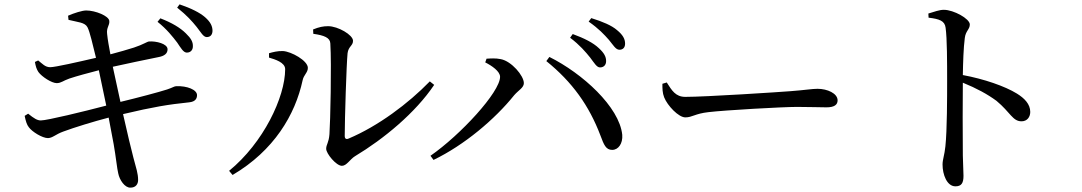

<svg xmlns="http://www.w3.org/2000/svg" viewBox="-20 -812 4960 880"><path d="M792 -617C809 -592 820 -572 835 -571C852 -570 864 -582 864 -599C865 -619 856 -636 832 -659C806 -685 767 -708 715 -728L702 -712C745 -678 772 -643 792 -617ZM881 -689C901 -664 911 -643 927 -642C944 -642 953 -652 954 -670C954 -692 945 -711 920 -733C896 -754 856 -774 803 -792L792 -777C837 -741 860 -715 881 -689ZM93 -281C98 -257 103 -240 112 -229C127 -208 174 -179 200 -179C222 -180 234 -196 270 -209C321 -228 409 -255 478 -273L501 -151C511 -95 517 -35 522 -17C528 13 552 49 578 48C603 48 613 31 613 13C613 -17 604 -42 591 -91C581 -129 564 -200 544 -289C683 -322 751 -333 847 -343C877 -346 883 -362 883 -376C883 -401 837 -419 788 -417C779 -417 773 -411 746 -402C709 -390 611 -364 532 -345L497 -506C557 -519 648 -539 705 -550C734 -555 748 -567 748 -586C748 -612 695 -624 664 -622C655 -622 637 -608 594 -594C563 -584 527 -574 486 -563C479 -601 474 -627 471 -656C467 -686 483 -695 481 -716C479 -739 417 -764 375 -764C357 -764 319 -752 292 -740L294 -721C337 -710 369 -710 381 -687C392 -666 405 -607 420 -547C338 -528 233 -504 210 -504C187 -504 174 -520 155 -535L140 -528C144 -507 147 -496 156 -482C172 -460 217 -431 240 -431C260 -431 269 -442 298 -452C334 -464 383 -477 433 -490L467 -328C364 -301 196 -260 167 -260C151 -260 136 -269 109 -291Z M1415 -677 1416 -657C1466 -650 1493 -639 1494 -613C1500 -517 1494 -252 1490 -197C1487 -157 1475 -150 1475 -130C1475 -108 1521 -52 1547 -52C1569 -52 1584 -82 1607 -96C1740 -176 1884 -295 1970 -423L1950 -439C1851 -337 1713 -234 1578 -177C1567 -172 1560 -176 1560 -189C1560 -264 1568 -518 1573 -568C1577 -600 1598 -602 1598 -625C1598 -652 1529 -692 1484 -692C1461 -692 1442 -688 1415 -677ZM1213 -548C1240 -540 1287 -526 1287 -495C1287 -367 1187 -157 1030 -29L1046 -10C1236 -122 1333 -286 1367 -444C1372 -469 1391 -479 1391 -501C1391 -534 1315 -576 1277 -578C1253 -579 1230 -573 1213 -568Z M2685 -548C2704 -523 2715 -503 2730 -503C2747 -503 2758 -514 2758 -532C2758 -552 2749 -569 2725 -591C2699 -616 2657 -637 2605 -656L2593 -639C2637 -606 2664 -574 2685 -548ZM2771 -629C2791 -605 2802 -584 2819 -584C2835 -584 2845 -594 2845 -612C2845 -633 2835 -652 2808 -674C2784 -695 2742 -713 2690 -729L2678 -713C2725 -680 2749 -654 2771 -629ZM2204 -526C2234 -511 2272 -485 2272 -460C2272 -390 2090 -193 1953 -98L1967 -79C2108 -147 2248 -265 2337 -376C2357 -399 2381 -410 2381 -431C2381 -465 2324 -532 2275 -541C2252 -546 2227 -544 2210 -543ZM2786 -125C2814 -125 2835 -154 2832 -194C2819 -322 2649 -476 2498 -551L2484 -532C2603 -436 2680 -328 2732 -191C2748 -148 2757 -125 2786 -125Z M3036 -434 3016 -428C3016 -407 3016 -386 3024 -366C3039 -328 3090 -274 3121 -274C3153 -274 3165 -291 3227 -298C3302 -307 3567 -322 3633 -322C3697 -322 3732 -320 3768 -320C3804 -320 3819 -332 3819 -352C3819 -384 3772 -405 3727 -405C3702 -405 3669 -399 3602 -394C3552 -390 3215 -368 3121 -368C3076 -368 3059 -398 3036 -434Z M4235 -750 4236 -731C4285 -725 4310 -717 4314 -685C4321 -636 4321 -523 4321 -442C4321 -370 4321 -215 4313 -141C4309 -101 4300 -81 4300 -58C4300 -12 4320 42 4359 42C4386 42 4396 28 4396 -6C4396 -22 4394 -53 4393 -99C4392 -200 4392 -355 4393 -433C4457 -407 4506 -380 4547 -350C4611 -297 4621 -256 4662 -256C4688 -256 4702 -276 4702 -299C4702 -335 4675 -362 4641 -383C4586 -417 4490 -450 4393 -468C4394 -525 4396 -593 4402 -638C4406 -671 4425 -677 4425 -700C4425 -726 4351 -767 4306 -767C4285 -767 4262 -758 4235 -750Z"/></svg>

Font: Noto Serif JP Medium
Style: Regular
Weight: 500
Designer: Ryoko NISHIZUKA 西塚涼子 (kana & ideographs); Frank Grießhammer (Latin, Greek & Cyrillic); Wenlong ZHANG 张文龙 (bopomofo); San
Foundry: Adobe
Version: Version 2.001;hotconv 1.1.0;makeotfexe 2.6.0